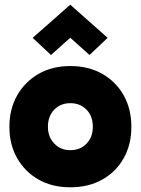

<svg xmlns="http://www.w3.org/2000/svg" viewBox="-20 -784 600 817"><path d="M279 13Q202 13 144 -20Q86 -53 53 -111Q20 -169 20 -244Q20 -320 53 -378Q86 -436 144 -469.5Q202 -503 279 -503Q357 -503 415.5 -469.5Q474 -436 506.5 -378Q539 -320 539 -244Q539 -169 506.5 -111Q474 -53 415.5 -20Q357 13 279 13ZM279 -145Q321 -145 348 -172.5Q375 -200 375 -245Q375 -290 348 -317.5Q321 -345 279 -345Q238 -345 211 -317.5Q184 -290 184 -245Q184 -201 211 -173Q238 -145 279 -145ZM197 -550 119 -623 279 -764 438 -623 361 -550 247 -652H311Z"/></svg>

Font: Gabarito ExtraBold
Style: Regular
Weight: 800
Designer: Leandro Assis / Alvaro Franca / Felipe Casaprima
Foundry: Naipe Foundry
Version: Version 1.000